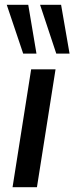

<svg xmlns="http://www.w3.org/2000/svg" viewBox="-20 -775 308 795"><path d="M32 0 109 -488H210L133 0ZM213 -553 146 -755H233L268 -553ZM76 -553 8 -755H97L131 -553Z"/></svg>

Font: Nunito Sans 12pt SemiBold
Style: Italic
Weight: 600
Italic angle: -9°
Designer: Vernon Adams
Foundry: Vernon Adams
Version: Version 3.101;gftools[0.9.27]